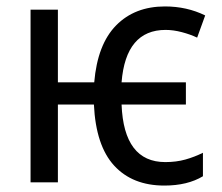

<svg xmlns="http://www.w3.org/2000/svg" viewBox="-20 -567 689 597"><path d="M611 -19V-92Q585 -79 556.5 -71Q528 -63 494 -63Q365 -63 358 -242H558V-311H358Q371 -474 495 -474Q519 -474 545.5 -467Q572 -460 593 -450L618 -519Q561 -547 493 -547Q399 -547 341 -488Q283 -429 273 -311H160V-537H75V0H160V-242H272Q278 -114 335 -52Q392 10 491 10Q563 10 611 -19Z"/></svg>

Font: Noto Sans UI SemiCondensed
Style: Regular
Weight: 400
Width: 4
Designer: Monotype Design Team
Foundry: Monotype Imaging Inc.
Version: 1.001